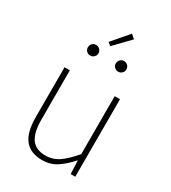

<svg xmlns="http://www.w3.org/2000/svg" viewBox="-216 -1008 1009 1131"><g transform="rotate(30 288.5 -442.0)"><path d="M255 13Q174 13 135 -36Q96 -85 96 -188V-527H132V-192Q132 -105 161.5 -62.5Q191 -20 258 -20Q307 -20 347.5 -47.5Q388 -75 437 -133V-527H473V0H442L438 -90H436Q396 -44 353 -15.5Q310 13 255 13ZM191 -662Q177 -662 166.5 -672.5Q156 -683 156 -697Q156 -713 166.5 -723.5Q177 -734 191 -734Q207 -734 217.5 -723.5Q228 -713 228 -697Q228 -683 217.5 -672.5Q207 -662 191 -662ZM267 -769 246 -786 341 -897 368 -874ZM382 -662Q367 -662 356.5 -672.5Q346 -683 346 -697Q346 -713 356.5 -723.5Q367 -734 382 -734Q397 -734 407.5 -723.5Q418 -713 418 -697Q418 -683 407.5 -672.5Q397 -662 382 -662Z"/></g></svg>

Font: Noto Sans TC
Style: Regular
Weight: 100
Designer: Ryoko NISHIZUKA 西塚涼子 (kana, bopomofo & ideographs); Paul D. Hunt (Latin, Greek & Cyrillic); Sandoll Communications 산돌커뮤니
Foundry: Adobe
Version: Version 2.004;hotconv 1.0.118;makeotfexe 2.5.65603